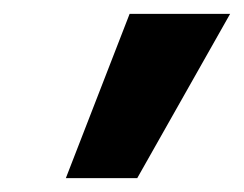

<svg xmlns="http://www.w3.org/2000/svg" viewBox="-20 -678 352 277"><path d="M75 -421 167 -658H312L178 -421Z"/></svg>

Font: Ysabeau Infant ExtraBold
Style: Italic
Weight: 800
Italic angle: -12°
Designer: Christian Thalmann (Catharsis Fonts)
Version: Version 2.001;gftools[0.9.30]; featfreeze: ss01,ss02,lnum